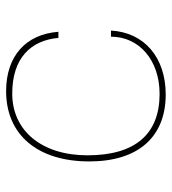

<svg xmlns="http://www.w3.org/2000/svg" viewBox="13 -565 562 628"><g transform="rotate(-90 294.0 -251.0)"><path d="M80 -240C80 -81 159 10 299 10C420 10 502 -60 508 -169H488C488 -76 410 -10 301 -10C169 -10 100 -90 100 -246C100 -395 180 -492 302 -492C417 -492 476 -432 484 -341H504C496 -448 424 -512 310 -512C167 -512 80 -409 80 -240Z"/></g></svg>

Font: Perun Thin
Style: Regular
Weight: 100
Foundry: Copyright (c) Stefan Peev, Context Ltd, 2016
Version: Version 1.089